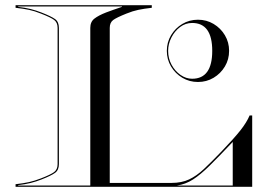

<svg xmlns="http://www.w3.org/2000/svg" viewBox="-20 -720 1032 740"><path d="M623 -524Q623 -557 639.2 -584.2Q655.5 -611.5 682.8 -627.8Q710 -644 743 -644Q776 -644 803.2 -627.8Q830.5 -611.5 846.8 -584.2Q863 -557 863 -524Q863 -491 846.8 -463.8Q830.5 -436.5 803.2 -420.2Q776 -404 743 -404Q710 -404 682.8 -420.2Q655.5 -436.5 639.2 -463.8Q623 -491 623 -524ZM628 -524Q628 -495 641.2 -470.5Q654.5 -446 675.8 -431.2Q697 -416.5 720.5 -416.5Q798 -416.5 798 -524Q798 -631.5 720.5 -631.5Q695 -631.5 674 -615.8Q653 -600 640.5 -575.2Q628 -550.5 628 -524ZM40 -690V-700H565V-690Q534.5 -686.5 513 -682Q491.5 -677.5 467 -667.5Q429.5 -652.5 416.2 -642.8Q403 -633 403 -612.5V-15H641Q680 -15 708.8 -28.5Q737.5 -42 765.8 -68.5Q794 -95 831.5 -134Q882 -186.5 906.5 -217.5Q931 -248.5 942 -275H952V0H40V-10Q70.5 -13.5 92 -18.2Q113.5 -23 138 -32.5Q175.5 -47 188.8 -57Q202 -67 202 -87.5V-612.5Q202 -633 188.8 -643Q175.5 -653 138 -667.5Q113.5 -677.5 92 -682Q70.5 -686.5 40 -690ZM50 -693.5Q77 -690.5 98 -685.2Q119 -680 140.5 -671.5Q177.5 -657 192.2 -646.5Q207 -636 207 -612.5V-87.5Q207 -64.5 192.2 -53.8Q177.5 -43 140.5 -28.5Q119 -20 98 -14.8Q77 -9.5 50 -6.5V-5H328V-612.5Q328 -636 343.8 -648.2Q359.5 -660.5 389 -672Q403.5 -677.5 417 -682.2Q430.5 -687 450 -693.5V-695H50ZM662 -5H877V-173Q824.5 -117.5 788.5 -82Q752.5 -46.5 723.5 -28Q694.5 -9.5 662 -5Z"/></svg>

Font: Engraving Unshaded CC
Style: Bold
Weight: 700
Designer: indestructible type*
Foundry: Cowboy Collective
Version: Version 1.000